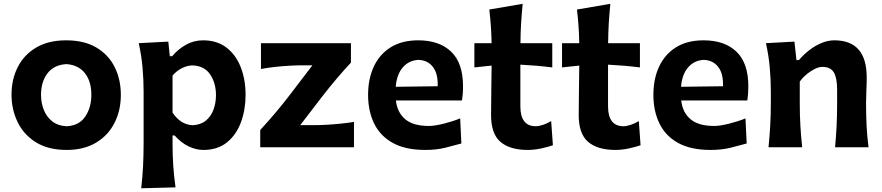

<svg xmlns="http://www.w3.org/2000/svg" viewBox="-20 -780 4674 1017"><path d="M333.5 14.2Q234.4 14.2 169.4 -26.9Q104.5 -67.9 72.8 -134.5Q41 -201.2 41 -277.8Q41 -360.4 74.5 -425.5Q107.9 -490.7 172.4 -528.6Q236.8 -566.4 330.1 -566.4Q426.3 -566.4 490.7 -528.1Q555.2 -489.7 587.6 -424.3Q620.1 -358.9 620.1 -277.8Q620.1 -194.8 586.4 -128.7Q552.7 -62.5 488.5 -24.2Q424.3 14.2 333.5 14.2ZM332.5 -111.3Q398.9 -114.3 431.4 -162.4Q463.9 -210.4 463.9 -277.8Q463.9 -349.1 429.9 -392.3Q396 -435.5 332.5 -440.4Q266.1 -437 231.7 -391.8Q197.3 -346.7 197.3 -277.8Q197.3 -234.4 212.4 -197Q227.5 -159.7 257.6 -136.5Q287.6 -113.3 332.5 -111.3Z M728 217.3Q734.9 157.7 737.8 99.4Q740.7 41 740.7 -27.3V-294.4Q740.7 -356.9 735.1 -421.4Q729.5 -485.8 714.8 -551.3L871.6 -559.6L879.4 -482.4H892.1Q923.3 -519.5 965.1 -543Q1006.8 -566.4 1055.7 -566.4Q1129.4 -566.4 1179.4 -528.1Q1229.5 -489.7 1255.1 -424.3Q1280.8 -358.9 1280.8 -276.9Q1280.8 -199.7 1256.6 -133.3Q1232.4 -66.9 1182.9 -26.4Q1133.3 14.2 1057.1 14.2Q1018.6 14.2 979 -4.6Q939.5 -23.4 904.8 -62.5H894V-19Q894 43 897.7 97.9Q901.4 152.8 909.7 212.4ZM1000.5 -116.7Q1043 -118.7 1070.3 -141.1Q1097.7 -163.6 1110.8 -199.2Q1124 -234.9 1124 -275.4Q1124 -340.3 1093 -386Q1062 -431.6 999 -433.6Q972.2 -433.1 944.3 -419.4Q916.5 -405.8 894 -379.9V-183.1Q937 -119.6 1000.5 -116.7Z M1358.4 0V-91.3Q1403.3 -140.1 1443.6 -188.2Q1483.9 -236.3 1517.1 -279.8L1634.8 -434.1H1580.1Q1553.7 -434.1 1516.6 -432.1Q1479.5 -430.2 1439.2 -425.8Q1398.9 -421.4 1362.3 -414.6V-551.3H1838.9V-448.2Q1807.6 -415.5 1766.1 -366.7Q1724.6 -317.9 1689.9 -272.9L1570.3 -117.2H1646Q1672.9 -117.2 1709.2 -119.1Q1745.6 -121.1 1783.9 -125Q1822.3 -128.9 1855 -134.3V0Z M2232.9 14.2Q2127 14.2 2060.1 -23.2Q1993.2 -60.5 1961.4 -126.5Q1929.7 -192.4 1929.7 -277.8Q1929.7 -362.3 1960 -427.2Q1990.2 -492.2 2049.3 -529.3Q2108.4 -566.4 2195.3 -566.4Q2307.1 -566.4 2369.9 -506.1Q2432.6 -445.8 2432.6 -323.2Q2432.6 -300.8 2431.2 -283Q2429.7 -265.1 2427.2 -248H2077.1Q2084 -184.6 2126.2 -148.7Q2168.5 -112.8 2251.5 -112.8Q2281.7 -112.8 2328.9 -124.5Q2376 -136.2 2417.5 -152.8L2423.8 -20Q2389.6 -10.7 2341.8 1.7Q2293.9 14.2 2232.9 14.2ZM2298.3 -323.2Q2300.8 -389.2 2273.4 -425Q2246.1 -460.9 2196.8 -462.9Q2145.5 -460.4 2113.3 -422.6Q2081.1 -384.8 2076.2 -320.3Z M2775.4 14.2Q2680.7 14.2 2630.9 -28.6Q2581.1 -71.3 2581.1 -169.9Q2581.1 -233.9 2582.3 -299.1Q2583.5 -364.3 2584 -432.6L2492.7 -422.9V-551.3H2584Q2583 -599.1 2580.1 -641.6Q2577.1 -684.1 2571.8 -729.5L2748.5 -759.8Q2743.2 -704.6 2740.2 -656.7Q2737.3 -608.9 2736.8 -551.3H2905.3V-422.9Q2863.3 -428.2 2820.6 -431.9Q2777.8 -435.5 2736.3 -437.5V-217.3Q2736.3 -111.3 2818.4 -111.3Q2834 -111.3 2856.9 -118.9Q2879.9 -126.5 2899.4 -138.7L2908.7 -10.7Q2887.7 -2.9 2849.6 5.6Q2811.5 14.2 2775.4 14.2Z M3239.7 14.2Q3145 14.2 3095.2 -28.6Q3045.4 -71.3 3045.4 -169.9Q3045.4 -233.9 3046.6 -299.1Q3047.9 -364.3 3048.3 -432.6L2957 -422.9V-551.3H3048.3Q3047.4 -599.1 3044.4 -641.6Q3041.5 -684.1 3036.1 -729.5L3212.9 -759.8Q3207.5 -704.6 3204.6 -656.7Q3201.7 -608.9 3201.2 -551.3H3369.6V-422.9Q3327.6 -428.2 3284.9 -431.9Q3242.2 -435.5 3200.7 -437.5V-217.3Q3200.7 -111.3 3282.7 -111.3Q3298.3 -111.3 3321.3 -118.9Q3344.2 -126.5 3363.8 -138.7L3373 -10.7Q3352.1 -2.9 3314 5.6Q3275.9 14.2 3239.7 14.2Z M3744.1 14.2Q3638.2 14.2 3571.3 -23.2Q3504.4 -60.5 3472.7 -126.5Q3440.9 -192.4 3440.9 -277.8Q3440.9 -362.3 3471.2 -427.2Q3501.5 -492.2 3560.5 -529.3Q3619.6 -566.4 3706.5 -566.4Q3818.4 -566.4 3881.1 -506.1Q3943.8 -445.8 3943.8 -323.2Q3943.8 -300.8 3942.4 -283Q3940.9 -265.1 3938.5 -248H3588.4Q3595.2 -184.6 3637.5 -148.7Q3679.7 -112.8 3762.7 -112.8Q3793 -112.8 3840.1 -124.5Q3887.2 -136.2 3928.7 -152.8L3935.1 -20Q3900.9 -10.7 3853 1.7Q3805.2 14.2 3744.1 14.2ZM3809.6 -323.2Q3812 -389.2 3784.7 -425Q3757.3 -460.9 3708 -462.9Q3656.7 -460.4 3624.5 -422.6Q3592.3 -384.8 3587.4 -320.3Z M4050.8 0Q4056.6 -59.6 4059.8 -115.2Q4063 -170.9 4063 -239.7V-294.4Q4063 -356.9 4057.4 -421.4Q4051.8 -485.8 4037.1 -551.3L4188 -559.6L4198.7 -461.9H4211.9Q4234.4 -488.8 4264.6 -512.7Q4294.9 -536.6 4329.8 -551.5Q4364.7 -566.4 4399.4 -566.4Q4570.8 -566.4 4570.8 -370.1Q4570.8 -334.5 4569.1 -300.8Q4567.4 -267.1 4567.4 -239.7Q4567.4 -170.9 4570.1 -115.2Q4572.8 -59.6 4580.6 0H4403.3Q4408.7 -59.6 4411.4 -114.3Q4414.1 -168.9 4414.1 -231.4V-305.7Q4414.1 -366.2 4397 -396Q4379.9 -425.8 4335 -425.8Q4310.1 -425.8 4274.9 -402.8Q4239.7 -379.9 4216.3 -348.1V-231.4Q4216.3 -168.9 4219.5 -114.3Q4222.7 -59.6 4229 0Z"/></svg>

Font: Pinar Bold
Style: Regular
Weight: 700
Designer: Amin Abedi
Version: Version 3.000